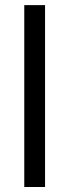

<svg xmlns="http://www.w3.org/2000/svg" viewBox="-20 -748 277 768"><path d="M160.2 -727.5V0H77.1V-727.5Z"/></svg>

Font: Inter
Style: Regular
Weight: 400
Designer: Rasmus Andersson
Foundry: rsms
Version: Version 4.000;git-8c9346024